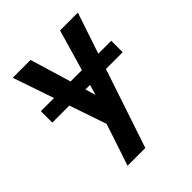

<svg xmlns="http://www.w3.org/2000/svg" viewBox="-204 -654 984 984"><g transform="rotate(-45 288.0 -162.5)"><path d="M149 205H278L524 -530H395L290 -168L181 -530H52L225 -23L206 35Q192 77 178 119.5Q164 162 149 205ZM33 -224H543V-307H33Z"/></g></svg>

Font: Iosevka Sparkle
Style: Bold
Weight: 700
Designer: Belleve Invis
Foundry: Belleve Invis
Version: Version 4.5.0; ttfautohint (v1.8.3)